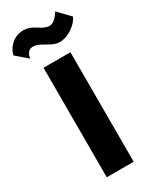

<svg xmlns="http://www.w3.org/2000/svg" viewBox="-271 -1001 864 1063"><g transform="rotate(-30 160.5 -469.0)"><path d="M74 -700H246V0H74ZM-36 -842Q-28 -881 4.5 -908.5Q37 -936 83 -936Q117 -936 155 -910Q193 -884 220 -884Q252 -884 286 -938L357 -864Q344 -833 304.5 -805.5Q265 -778 222 -778Q194 -778 150.5 -804.5Q107 -831 83 -831Q58 -831 47 -814Q36 -797 36 -780Z"/></g></svg>

Font: renner_700bold
Style: Bold
Weight: 700
Version: Version 003.000 ; ttfautohint (v0.97) -l 8 -r 50 -G 200 -x 1